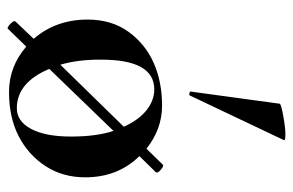

<svg xmlns="http://www.w3.org/2000/svg" viewBox="-156 -616 788 517"><g transform="rotate(90 238.5 -357.0)"><path d="M165 -95.2Q201.7 -7.8 271 -7.8Q306.2 -7.8 326.7 -46.4Q347.2 -85 347.2 -153.6Q347.2 -222.2 332 -268.1ZM220.2 -377.9Q140.1 -377.9 140.1 -234.9Q139.6 -172.9 153.8 -125L320.8 -295.9Q302.7 -335.9 276.4 -356.9Q250 -377.9 220.2 -377.9ZM457 -191.9Q457 -131.8 427 -85.4Q397 -39.1 346.4 -12.9Q295.9 13.2 227.3 13.2Q158.7 13.2 105 -33.2L56.2 17.1Q51.3 17.1 42.7 8.5Q34.2 0 37.1 -3.9L84 -53.2Q32.2 -113.3 32.2 -198.2Q32.2 -263.2 65.2 -308.6Q98.1 -354 149.2 -376.5Q200.2 -398.9 263.7 -398.9Q327.1 -398.9 379.9 -356.9L422.9 -400.9L424.8 -401.9Q429.7 -401.9 438.2 -394Q446.8 -386.2 442.9 -381.8L399.9 -337.9Q457 -279.8 457 -191.9ZM226.1 -476.1 258.8 -715.8Q260.7 -719.7 292 -725.3Q323.2 -731 340.8 -731Q358.4 -731 356.9 -727.1L236.8 -474.1Q236.8 -472.2 233.4 -472.2Q230 -472.2 227.5 -473.6Q225.1 -475.1 226.1 -476.1Z"/></g></svg>

Font: Cormorant-Bold
Style: Bold
Weight: 700
Designer: Christian Thalmann (Catharsis Fonts)
Version: Version 3.000